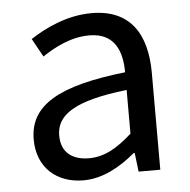

<svg xmlns="http://www.w3.org/2000/svg" viewBox="-45 -602 654 660"><g transform="rotate(-5 281.5 -272.0)"><path d="M217.2 13.4C284.5 13.4 345.4 -21.7 396.7 -64.9H400.5L408.2 0H483.1V-334C483.1 -468.7 427.5 -556.8 294.5 -556.8C207.4 -556.8 131.2 -518.2 81.9 -486L117 -422.7C160 -451.7 216.8 -481.3 280 -481.3C369.2 -481.3 391.9 -414 391.7 -344.2C160.5 -318.4 58.6 -259.5 58.6 -141.3C58.6 -43.3 126.2 13.4 217.2 13.4ZM242.8 -60.6C189.4 -60.6 147.1 -85.1 147.1 -147.4C147.1 -217.3 208.7 -262.5 391.7 -283.2V-132.4C339.4 -85.5 295.3 -60.6 242.8 -60.6Z"/></g></svg>

Font: Source Han Sans JP VF
Style: Regular
Weight: 250
Designer: Ryoko NISHIZUKA 西塚涼子 (kana, bopomofo & ideographs); Paul D. Hunt (Latin, Greek & Cyrillic); Sandoll Communications 산돌커뮤니
Foundry: Adobe
Version: Version 2.004;hotconv 1.0.118;makeotfexe 2.5.65603